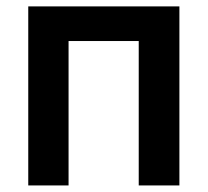

<svg xmlns="http://www.w3.org/2000/svg" viewBox="-20 -565 633 585"><path d="M66.1 0V-545.5H526.6V0H402.7V-440H188.9V0Z"/></svg>

Font: Inter UI Semi Bold
Style: Regular
Weight: 600
Designer: Rasmus Andersson
Foundry: rsms
Version: 3.2;8d6f07862